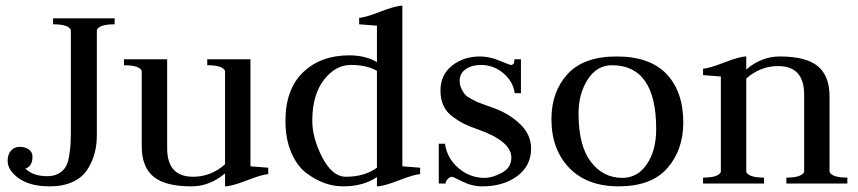

<svg xmlns="http://www.w3.org/2000/svg" viewBox="-20 -650 3038 680"><path d="M323 -172Q323 -137 315 -107Q307 -77 289.5 -49.5Q272 -22 238 -6Q204 10 157 10Q86 10 46.5 -18.5Q7 -47 7 -80Q7 -103 19 -116.5Q31 -130 50 -130Q68 -130 81.5 -121Q95 -112 95 -95Q95 -61 70 -53Q97 -26 147 -26Q170 -26 186 -34.5Q202 -43 211 -56.5Q220 -70 224.5 -95.5Q229 -121 230 -144.5Q231 -168 231 -208V-544Q222 -564 168 -564V-585H386V-564Q332 -564 323 -544Z M867 -61Q867 -61 930 -56V-33Q911 -33 855.5 -11.5Q800 10 777 10V-36Q723 10 658 10Q565 10 523.5 -24.5Q482 -59 482 -132V-399Q473 -419 419 -419V-440H572V-125Q572 -24 664 -24Q727 -24 777 -68V-399Q768 -419 714 -419V-440H867Z M1315 -430V-559Q1315 -559 1252 -564V-587Q1271 -587 1326.5 -608.5Q1382 -630 1405 -630V-61L1468 -56V-33Q1449 -33 1393.5 -11.5Q1338 10 1315 10V-23Q1267 10 1195 10Q1162 10 1129.5 -1.5Q1097 -13 1064.5 -37.5Q1032 -62 1011.5 -110Q991 -158 991 -222Q991 -334 1053.5 -394Q1116 -454 1217 -454Q1274 -454 1315 -430ZM1315 -399Q1279 -420 1223 -420Q1168 -420 1127 -367Q1086 -314 1086 -222Q1086 -161 1121.5 -92.5Q1157 -24 1205 -24Q1271 -24 1315 -56Z M1696 -20Q1724 -20 1757.5 -38Q1791 -56 1791 -92Q1791 -150 1672 -192Q1643 -202 1624.5 -211Q1606 -220 1584 -236Q1562 -252 1551 -275Q1540 -298 1540 -329Q1540 -385 1581 -417.5Q1622 -450 1680 -450Q1714 -450 1749.5 -435Q1785 -420 1790 -420Q1802 -420 1802 -440H1825V-320H1803Q1797 -362 1762.5 -391Q1728 -420 1683 -420Q1651 -420 1629.5 -405Q1608 -390 1608 -364Q1608 -349 1614 -336.5Q1620 -324 1626 -316.5Q1632 -309 1648.5 -300Q1665 -291 1673.5 -287.5Q1682 -284 1704.5 -276Q1727 -268 1735 -265Q1787 -245 1824 -208.5Q1861 -172 1861 -124Q1861 -63 1812 -26.5Q1763 10 1688 10Q1652 10 1618 -7Q1584 -24 1580 -24Q1574 -24 1566 -16Q1558 -8 1558 0H1534V-141H1556Q1563 -90 1603.5 -55Q1644 -20 1696 -20Z M2029 -248Q2029 -134 2072.5 -77Q2116 -20 2184 -20Q2238 -20 2271 -68.5Q2304 -117 2304 -193Q2304 -419 2147 -419Q2094 -419 2061.5 -368.5Q2029 -318 2029 -248ZM2171 10Q2059 10 1996 -55.5Q1933 -121 1933 -228Q1933 -325 1990 -387.5Q2047 -450 2164 -450Q2282 -450 2341 -387.5Q2400 -325 2400 -216Q2400 -119 2343.5 -54.5Q2287 10 2171 10Z M2470 0V-21Q2524 -21 2533 -41V-379Q2471 -384 2470 -384V-407Q2489 -407 2544.5 -428.5Q2600 -450 2623 -450V-404Q2677 -450 2742 -450Q2835 -450 2876.5 -415.5Q2918 -381 2918 -308V-41Q2927 -21 2981 -21V0H2765V-21Q2819 -21 2828 -41V-315Q2828 -416 2736 -416Q2673 -416 2623 -372V-41Q2632 -21 2686 -21V0Z"/></svg>

Font: Judson
Style: Regular
Weight: 400
Version: Version 20110429